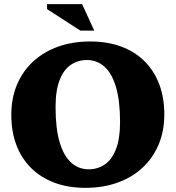

<svg xmlns="http://www.w3.org/2000/svg" viewBox="-20 -891 847 926"><path d="M415.5 -691Q497.5 -691 563.5 -666.8Q629.5 -642.5 676.2 -596.5Q723 -550.5 747.8 -485.2Q772.5 -420 772.5 -339Q772.5 -259 745 -193.8Q717.5 -128.5 667 -81.8Q616.5 -35 546.5 -10Q476.5 15 391.5 15Q309.5 15 243.5 -9.5Q177.5 -34 130.8 -80Q84 -126 59.2 -191Q34.5 -256 34.5 -337Q34.5 -417.5 62 -482.8Q89.5 -548 140 -594.5Q190.5 -641 260.2 -666Q330 -691 415.5 -691ZM407.5 -74.5Q451.5 -74.5 485.5 -97.8Q519.5 -121 539.2 -171.2Q559 -221.5 559 -302.5Q559 -404.5 539.5 -470.8Q520 -537 484 -569.2Q448 -601.5 399 -601.5Q356 -601.5 321.8 -578.5Q287.5 -555.5 267.8 -505.5Q248 -455.5 248 -374Q248 -272 267.5 -205.8Q287 -139.5 323 -107Q359 -74.5 407.5 -74.5ZM434.5 -743.5H367.5L207 -847V-871H376Z"/></svg>

Font: Newsreader 16pt 16pt ExtraBold
Style: Regular
Weight: 800
Version: Version 1.003